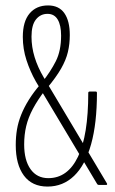

<svg xmlns="http://www.w3.org/2000/svg" viewBox="-20 -681 425 707"><path d="M344 0Q340 0 338 -3L112 -381Q91 -418 77.5 -459.5Q64 -501 64 -545Q64 -602 89 -631.5Q114 -661 157 -661Q197 -661 217 -632.5Q237 -604 237 -552Q237 -519 230 -489.5Q223 -460 205 -428.5Q187 -397 153 -356L135 -378Q166 -417 185.5 -455.5Q205 -494 205 -550Q205 -588 192.5 -609Q180 -630 155 -630Q129 -630 112.5 -609.5Q96 -589 96 -546Q96 -508 107.5 -470.5Q119 -433 141 -396L373 -7Q375 -4 374.5 -2Q374 0 371 0ZM155 6Q98 6 68 -34.5Q38 -75 38 -147Q38 -177 42.5 -204Q47 -231 58 -258.5Q69 -286 86.5 -314Q104 -342 129 -371L146 -349Q118 -312 101 -280Q84 -248 76.5 -216.5Q69 -185 69 -149Q69 -91 92.5 -58Q116 -25 158 -25Q229 -25 267 -103.5Q305 -182 305 -339Q305 -344 311 -344H332Q337 -344 337 -339Q337 -227 315.5 -150Q294 -73 253 -33.5Q212 6 155 6Z"/></svg>

Font: Sofia Sans Extra Condensed ExtraLight
Style: Regular
Weight: 250
Designer: Botio Nikoltchev, Ani Petrova
Foundry: lettersoup
Version: Version 4.101